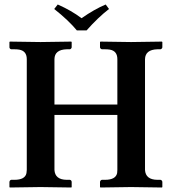

<svg xmlns="http://www.w3.org/2000/svg" viewBox="-20 -832 763 854"><path d="M502 -568.8Q502 -605.5 468.3 -611.3Q458.5 -612.8 446.8 -612.8H433.1Q426.3 -614.7 424.8 -621.1V-645L426.8 -647Q427.7 -647 563 -645L700.2 -647L702.1 -645V-621.1Q700.2 -614.3 693.8 -612.8H680.2Q626 -611.3 625 -568.8V-76.2Q627.4 -32.7 680.2 -32.2H693.8Q701.2 -30.3 702.1 -22.9V0L700.2 2Q699.2 2 563 0L426.8 2L424.8 0V-22.9Q426.3 -30.8 433.1 -32.2H446.8Q494.6 -32.2 501 -62Q502 -68.8 502 -76.2V-320.8H222.2V-76.2Q224.6 -32.7 276.9 -32.2H291Q298.3 -30.3 298.8 -22.9V0L296.9 2Q295.9 2 160.2 0L23.9 2L22 0V-22.9Q23.4 -30.8 29.8 -32.2H43.9Q91.8 -32.2 97.7 -62Q98.6 -68.8 99.1 -76.2V-568.8Q99.1 -605.5 64.9 -611.3Q55.2 -612.8 43.9 -612.8H29.8Q22.9 -614.7 22 -621.1V-645L23.9 -647Q24.9 -647 160.2 -645L296.9 -647L298.8 -645V-621.1Q296.9 -614.3 291 -612.8H276.9Q222.7 -611.3 222.2 -568.8V-367.2H502ZM321.8 -696.8Q284.7 -741.7 221.2 -792L236.8 -812Q297.4 -785.2 342.8 -751Q399.9 -791 450.2 -812L464.8 -792Q415 -753.4 365.2 -696.8Z"/></svg>

Font: Linux Libertine O
Style: Semibold
Weight: 700
Designer: Philipp H. Poll
Foundry: Philipp H. Poll
Version: Version 5.0.0